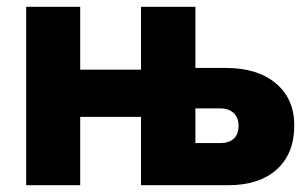

<svg xmlns="http://www.w3.org/2000/svg" viewBox="-20 -545 906 565"><path d="M216 0V-201H395V0H652Q743 0 794.5 -46.5Q846 -93 846 -176Q846 -254 792 -299.5Q738 -345 645 -345H555V-525H395V-340H216V-525H57V0ZM555 -226H628Q653 -226 667.5 -212.5Q682 -199 682 -175Q682 -150 668 -137Q654 -124 628 -124H555Z"/></svg>

Font: RT Raleway ExtraBold
Style: Regular
Weight: 400
Designer: Matt McInerney, Pablo Impallari, Rodrigo Fuenzalida — Edited by Milan Moffatt in April 2016
Foundry: Matt McInerney, Pablo Impallari, Rodrigo Fuenzalida — Edited by Milan Moffatt in April 2016
Version: Version 3.001